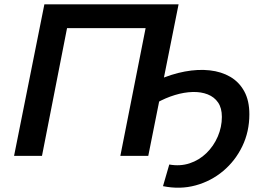

<svg xmlns="http://www.w3.org/2000/svg" viewBox="-20 -720 1234 887"><path d="M733 140 762 40Q812 49 856 34.5Q900 20 933.5 -12.5Q967 -45 986 -89Q1005 -133 1005 -180Q1005 -221 987.5 -246.5Q970 -272 939.5 -284Q909 -296 870 -295Q831 -294 788 -281Q745 -268 702 -244L709 -350Q772 -378 833.5 -389.5Q895 -401 949 -395Q1003 -389 1044 -365Q1085 -341 1108.5 -298Q1132 -255 1132 -192Q1132 -112 1099.5 -44.5Q1067 23 1011 70Q955 117 883.5 136.5Q812 156 733 140ZM45 0 185 -700H805L665 0H536L659 -622L682 -590H259L296 -622L174 0Z"/></svg>

Font: MOST Montserrat SemiBold
Style: Italic
Weight: 600
Italic angle: -11.3°
Designer: Julieta Ulanovsky
Foundry: Julieta Ulanovsky
Version: Version 8.000;March 11, 2024;FontCreator 15.0.0.2926 64-bit